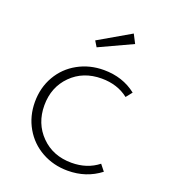

<svg xmlns="http://www.w3.org/2000/svg" viewBox="-130 -780 780 887"><g transform="rotate(20 260.5 -336.0)"><path d="M54.2 -232.9Q54.2 -303.2 86.9 -359.9Q119.6 -416.5 177 -448.2Q234.4 -480 304.2 -480Q397 -480 463.9 -427.2L439.9 -397Q385.7 -439.5 308.1 -439.5Q217.3 -439.5 158.9 -380.9Q100.6 -322.3 100.6 -232.9Q100.6 -144 158.9 -85Q217.3 -25.9 308.6 -25.9Q385.3 -25.9 439.5 -68.8L463.9 -38.1Q395.5 14.6 304.2 14.6Q234.4 14.6 177 -17.3Q119.6 -49.3 86.9 -106.2Q54.2 -163.1 54.2 -232.9ZM235.8 -566.9 218.8 -594.7 375.5 -685.5 397.9 -642.1Z"/></g></svg>

Font: Spartan MB Light
Style: Regular
Weight: 300
Designer: Matt Bailey, Mirko Velimirovic
Foundry: Matt Bailey
Version: Version 1.005